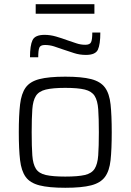

<svg xmlns="http://www.w3.org/2000/svg" viewBox="-20 -881 618 909"><path d="M289 8Q211 8 166.5 -3.5Q122 -15 101.5 -43.5Q81 -72 75 -123Q69 -174 69 -255Q69 -335 75 -386.5Q81 -438 101.5 -466.5Q122 -495 166.5 -506.5Q211 -518 289 -518Q367 -518 411.5 -506.5Q456 -495 477 -466.5Q498 -438 503.5 -386.5Q509 -335 509 -255Q509 -174 503.5 -123Q498 -72 477 -43.5Q456 -15 411.5 -3.5Q367 8 289 8ZM289 -45Q349 -45 381.5 -52.5Q414 -60 428 -82Q442 -104 445 -145.5Q448 -187 448 -255Q448 -322 445 -363.5Q442 -405 428 -427Q414 -449 381.5 -457Q349 -465 289 -465Q230 -465 197 -457Q164 -449 150 -427Q136 -405 133 -363.5Q130 -322 130 -255Q130 -187 133 -145.5Q136 -104 150 -82Q164 -60 197 -52.5Q230 -45 289 -45ZM122 -610Q122 -666 134 -691Q146 -716 191 -716Q218 -716 245.5 -708Q273 -700 300 -690Q321 -683 341.5 -676Q362 -669 384 -669Q406 -669 411.5 -682Q417 -695 417 -727H455Q455 -671 443.5 -646Q432 -621 387 -621Q357 -621 331 -629.5Q305 -638 278 -647Q256 -655 235.5 -661.5Q215 -668 193 -668Q171 -668 166 -655Q161 -642 161 -610ZM149 -816V-861H427V-816Z"/></svg>

Font: Saira Light
Style: Regular
Weight: 300
Designer: Hector Gatti with collaboration of the Omnibus-Type team
Foundry: Omnibus-Type
Version: Version 1.100; ttfautohint (v1.8.3)